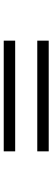

<svg xmlns="http://www.w3.org/2000/svg" viewBox="358 -820 284 1040"><g transform="rotate(90 500.0 -300.0)"><path d="M200.2 -178.2V-240.2H799.8V-178.2ZM200.2 -359.9V-421.9H799.8V-359.9Z"/></g></svg>

Font: BabelStone Ogham Bound
Style: Regular
Weight: 400
Designer: Andrew West
Foundry: BabelStone
Version: Version 2.02 March 14, 2022